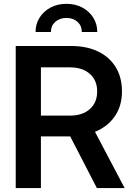

<svg xmlns="http://www.w3.org/2000/svg" viewBox="-20 -963 684 983"><path d="M60.5 0V-727.5H344.2Q424.3 -727.5 482.7 -699.2Q541 -670.9 572.8 -618.7Q604.5 -566.4 604.5 -495.1Q604.5 -420.9 567.9 -367.7Q531.2 -314.5 466.3 -288.1L618.2 0H476.1L339.4 -264.6Q337.9 -264.6 335.9 -264.6H189.5V0ZM189.5 -371.1H337.9Q402.3 -371.1 439.9 -404.5Q477.5 -438 477.5 -495.1Q477.5 -551.8 439.7 -585Q401.9 -618.2 336.9 -618.2H189.5ZM320.3 -943.4Q366.2 -943.4 401.9 -924.1Q437.5 -904.8 457.8 -872.3Q478 -839.8 478 -799.3H398.9Q398.9 -831.1 377 -851.1Q355 -871.1 320.3 -871.1Q285.2 -871.1 262.9 -851.1Q240.7 -831.1 240.7 -799.3H162.1Q162.1 -839.8 182.4 -872.3Q202.6 -904.8 238.3 -924.1Q273.9 -943.4 320.3 -943.4Z"/></svg>

Font: Inter Display SemiBold
Style: Regular
Weight: 600
Designer: Rasmus Andersson
Foundry: rsms
Version: Version 4.001;git-9221beed3